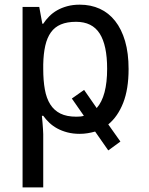

<svg xmlns="http://www.w3.org/2000/svg" viewBox="-20 -566 640 826"><path d="M323.2 9.8Q293.5 9.8 269.5 3.4Q245.6 -2.9 226.3 -13.4Q207 -23.9 192.1 -38.1Q177.2 -52.2 166 -67.9H160.2Q161.6 -51.3 163.1 -36.1Q164.1 -23.4 165 -10Q166 3.4 166 11.2V240.2H77.1V-536.1H148.9L162.1 -463.9H166Q177.2 -481 191.9 -495.8Q206.5 -510.7 225.8 -521.7Q245.1 -532.7 269.3 -539.3Q293.5 -545.9 323.2 -545.9Q370.6 -545.9 409.2 -528.3Q447.8 -510.7 475.3 -475.8Q502.9 -440.9 518.1 -389.2Q533.2 -337.4 533.2 -269Q533.2 -182.6 510 -123.5Q486.8 -64.5 445.8 -30.8L498 43L445.8 81.1L389.2 0Q373.5 4.4 356.9 7.1Q340.3 9.8 323.2 9.8ZM307.1 -472.2Q268.6 -472.2 241.9 -460.9Q215.3 -449.7 199 -426.8Q182.6 -403.8 174.8 -369.6Q167 -335.4 166 -289.1V-269Q166 -219.7 172.9 -181.4Q179.7 -143.1 196.3 -116.9Q212.9 -90.8 240 -77.4Q267.1 -64 308.1 -64Q316.9 -64 325.2 -64.7Q333.5 -65.4 340.8 -67.9L289.1 -142.1L341.8 -179.2L396 -101.1Q440.9 -151.9 440.9 -270Q440.9 -371.6 408.7 -421.9Q376.5 -472.2 307.1 -472.2Z"/></svg>

Font: Droid Sans Mono
Style: Regular
Weight: 400
Monospace: yes
Foundry: Ascender Corporation
Version: Version 1.00 build 112